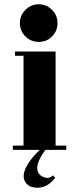

<svg xmlns="http://www.w3.org/2000/svg" viewBox="-20 -701 360 898"><path d="M290 0H192Q128 88 172 121Q203 142 228 119L238 131Q202 177 156 177Q113 177 97 148Q79 116 112 64Q130 34 166 0H40V-20H90V-440H50V-460H240V-20H290ZM249 -592.5Q249 -556 223.5 -530.5Q198 -505 161.5 -505Q125 -505 99 -530.5Q73 -556 73 -592.5Q73 -629 99 -655Q125 -681 161.5 -681Q198 -681 223.5 -655Q249 -629 249 -592.5Z"/></svg>

Font: Rozha One
Style: Regular
Weight: 400
Designer: Tim Donaldson, Indian Type Foundry
Foundry: Indian Type Foundry
Version: Version 1.300;PS 1.0;hotconv 1.0.78;makeotf.lib2.5.61930; tt